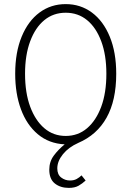

<svg xmlns="http://www.w3.org/2000/svg" viewBox="-20 -691 640 935"><path d="M315 224Q274 224 247 202.5Q220 181 220 135Q220 96 242.5 66Q265 36 295 12Q218 8 164 -37.5Q110 -83 82 -159Q54 -235 54 -332Q54 -436 85.5 -512.5Q117 -589 172.5 -630Q228 -671 300 -671Q372 -671 427.5 -630Q483 -589 514.5 -512.5Q546 -436 546 -332Q546 -202 499 -118Q452 -34 361 5Q314 26 286.5 60Q259 94 259 129Q259 159 278 173.5Q297 188 321 188Q340 188 353.5 180.5Q367 173 377 163L397 188Q381 203 362.5 213.5Q344 224 315 224ZM300 -29Q360 -29 404 -66.5Q448 -104 473 -171.5Q498 -239 498 -332Q498 -423 473 -490Q448 -557 404 -593Q360 -629 300 -629Q240 -629 196 -593Q152 -557 127 -490Q102 -423 102 -332Q102 -239 127 -171.5Q152 -104 196 -66.5Q240 -29 300 -29Z"/></svg>

Font: Source Code Pro ExtraLight Light
Style: Regular
Weight: 300
Monospace: yes
Version: Version 1.018;hotconv 1.0.116;makeotfexe 2.5.65601